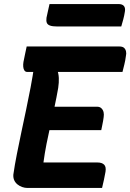

<svg xmlns="http://www.w3.org/2000/svg" viewBox="-20 -930 645 950"><path d="M112 -700H571Q586 -700 593.5 -693.5Q601 -687 603.5 -676Q606 -665 603 -653Q600 -630 595.5 -612Q591 -594 586 -574H115Q106 -574 101 -581Q96 -588 95 -599.5Q94 -611 96 -623Q100 -645 104 -662.5Q108 -680 112 -700ZM200 -402H460Q474 -402 482 -394Q490 -386 492.5 -375Q495 -364 493 -351Q492 -342 490 -331Q488 -320 485.5 -308Q483 -296 481 -286H179ZM116 0Q103 0 90 -4.5Q77 -9 66.5 -17.5Q56 -26 50.5 -38Q45 -50 46 -66Q53 -115 63.5 -167.5Q74 -220 85.5 -275Q97 -330 109 -386Q121 -442 131.5 -498Q142 -554 150 -609H277L263 -584Q270 -566 271 -544Q272 -522 268 -495Q260 -449 250 -402.5Q240 -356 229.5 -309.5Q219 -263 210 -217Q201 -171 195 -126H463Q484 -126 495 -115.5Q506 -105 502 -80Q499 -63 494.5 -41.5Q490 -20 485 0ZM225 -910H566Q585 -910 593 -900.5Q601 -891 598 -873Q595 -853 590 -834.5Q585 -816 580 -799H263Q240 -799 227.5 -803.5Q215 -808 211.5 -817.5Q208 -827 210 -842Q214 -860 217.5 -876.5Q221 -893 225 -910Z"/></svg>

Font: Rec Mono Semicasual
Style: Bold Italic
Weight: 700
Italic angle: -10°
Version: Version 1.085; ttfautohint (v1.8.4.7-5d5b)